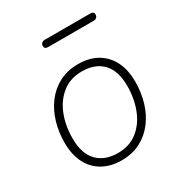

<svg xmlns="http://www.w3.org/2000/svg" viewBox="-161 -787 860 912"><g transform="rotate(-30 269.0 -331.5)"><path d="M245 8Q186 8 142 -17Q98 -42 74.5 -88.5Q51 -135 51 -200Q51 -258 66.5 -310.5Q82 -363 113 -404Q144 -445 189 -468.5Q234 -492 293 -492Q353 -492 396.5 -467Q440 -442 463.5 -395.5Q487 -349 487 -284Q487 -226 471.5 -173.5Q456 -121 425 -80Q394 -39 349 -15.5Q304 8 245 8ZM247 -31Q311 -31 355 -66Q399 -101 421.5 -159Q444 -217 444 -286Q444 -369 403.5 -411Q363 -453 291 -453Q227 -453 183 -418Q139 -383 116.5 -325.5Q94 -268 94 -198Q94 -116 134.5 -73.5Q175 -31 247 -31ZM212 -633Q191 -633 191 -649Q191 -660 197.5 -665.5Q204 -671 214 -671H462Q483 -671 483 -655Q483 -645 477 -639Q471 -633 460 -633Z"/></g></svg>

Font: Nunito ExtraLight
Style: Italic
Weight: 200
Italic angle: -9°
Designer: Vernon Adams
Foundry: Vernon Adams
Version: Version 3.602